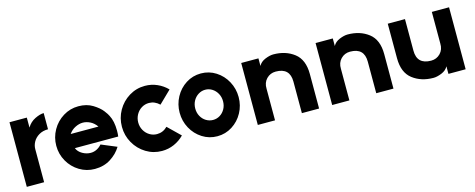

<svg xmlns="http://www.w3.org/2000/svg" viewBox="-31 -1071 3995 1616"><g transform="rotate(-15 1966.5 -263.0)"><path d="M355 -546V-405Q309 -405 275.5 -385Q242 -365 225 -334.5Q208 -304 208 -272V17H57V-546H208V-459Q234 -503 278.5 -524.5Q323 -546 355 -546Z M651 -383Q619 -383 585 -366Q551 -349 529 -317H771Q747 -351 715 -367Q683 -383 651 -383ZM651 -526Q723 -526 775 -494Q827 -462 853 -428Q879 -394 885 -379Q913 -327 913 -244Q913 -216 910 -193H532Q545 -160 580 -140Q615 -120 652 -120Q681 -120 706.5 -133.5Q732 -147 748 -167L882 -111Q849 -56 789.5 -18Q730 20 651 20Q579 20 518 -17Q457 -54 421.5 -116.5Q386 -179 386 -252Q386 -325 421.5 -388Q457 -451 518 -488.5Q579 -526 651 -526Z M1323 -167 1430 -63Q1392 -24 1342 -2Q1292 20 1236 20Q1161 20 1098 -18.5Q1035 -57 998 -122Q961 -187 961 -263Q961 -340 998 -405Q1035 -470 1098 -508.5Q1161 -547 1236 -547Q1292 -547 1342 -525Q1392 -503 1430 -464L1323 -360Q1282 -399 1232 -399Q1197 -399 1167.5 -381Q1138 -363 1120.5 -331.5Q1103 -300 1103 -263Q1103 -226 1120.5 -195Q1138 -164 1167.5 -146Q1197 -128 1232 -128Q1284 -128 1323 -167Z M1839 -252Q1839 -289 1822.5 -319Q1806 -349 1778.5 -366.5Q1751 -384 1718 -384Q1686 -384 1658 -366.5Q1630 -349 1613.5 -319Q1597 -289 1597 -252Q1597 -215 1613.5 -185Q1630 -155 1658 -138Q1686 -121 1718 -121Q1751 -121 1778.5 -138Q1806 -155 1822.5 -185Q1839 -215 1839 -252ZM1718 -526Q1789 -526 1848 -488.5Q1907 -451 1941 -388Q1975 -325 1975 -252Q1975 -179 1941 -116.5Q1907 -54 1848 -16.5Q1789 21 1718 21Q1647 21 1588 -16.5Q1529 -54 1495 -116.5Q1461 -179 1461 -252Q1461 -325 1495 -388Q1529 -451 1588 -488.5Q1647 -526 1718 -526Z M2331 -378Q2283 -378 2250.5 -344.5Q2218 -311 2220 -258V17H2070V-523H2220V-457Q2237 -490 2277.5 -506.5Q2318 -523 2349 -523Q2456 -523 2530 -466Q2604 -409 2604 -284V17H2454V-258Q2454 -378 2331 -378Z M2979 -378Q2931 -378 2898.5 -344.5Q2866 -311 2868 -258V17H2718V-523H2868V-457Q2885 -490 2925.5 -506.5Q2966 -523 2997 -523Q3104 -523 3178 -466Q3252 -409 3252 -284V17H3102V-258Q3102 -378 2979 -378Z M3620 -128Q3668 -128 3700.5 -161.5Q3733 -195 3731 -248V-523H3881V17H3731V-49Q3714 -16 3673.5 0.5Q3633 17 3602 17Q3495 17 3421 -40Q3347 -97 3347 -222V-523H3497V-248Q3497 -128 3620 -128Z"/></g></svg>

Font: SUIT Heavy
Style: Regular
Weight: 900
Designer: Sunn Youn; Korean Glyphs from Source Han Sans (Sandoll Communications; Soo-young Jang, Joo-yeon Kang)
Foundry: Sunn
Version: Version 1.006